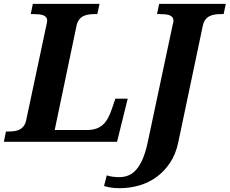

<svg xmlns="http://www.w3.org/2000/svg" viewBox="-43 -734 1189 994"><path d="M407.2 -61Q434.6 -61 454.6 -67.9Q474.6 -74.7 489.5 -88.1Q504.4 -101.6 515.6 -122.1Q526.9 -142.6 536.1 -169.9L554.2 -223.1H618.2L563 0H-22.9L-12.2 -53.2H1Q16.6 -53.2 31.5 -55.2Q46.4 -57.1 58.6 -63.5Q70.8 -69.8 79.8 -81.5Q88.9 -93.3 92.8 -112.8L194.8 -592.8Q201.2 -618.7 201.2 -627Q201.2 -637.7 195.8 -644.5Q190.4 -651.4 180.9 -655Q171.4 -658.7 158 -659.9Q144.5 -661.1 128.9 -661.1H116.2L127 -713.9H472.2L460.9 -661.1H448.2Q431.6 -661.1 416.3 -658.9Q400.9 -656.7 388.2 -650.4Q375.5 -644 366.2 -631.8Q356.9 -619.6 353 -600.1L240.2 -61ZM879.9 2.9Q867.2 64 837.4 108.6Q807.6 153.3 767.1 182.6Q726.6 211.9 677.7 226.1Q628.9 240.2 577.6 240.2Q550.8 240.2 532.5 237.3Q514.2 234.4 495.6 229L509.8 173.8Q516.1 176.3 524.2 178Q532.2 179.7 541 180.9Q549.8 182.1 558.6 182.6Q567.4 183.1 574.7 183.1Q600.6 183.1 622.8 173.8Q645 164.6 663.3 143.3Q681.6 122.1 696.3 87.6Q710.9 53.2 721.7 2.9L850.6 -604Q852.5 -609.4 853.8 -616.2Q855 -623 855 -627Q855 -637.7 849.6 -644.5Q844.2 -651.4 834.7 -655Q825.2 -658.7 811.8 -659.9Q798.3 -661.1 782.7 -661.1H770L780.8 -713.9H1126L1114.7 -661.1H1102.1Q1085.4 -661.1 1070.1 -658.9Q1054.7 -656.7 1042 -650.4Q1029.3 -644 1020 -631.8Q1010.7 -619.6 1006.8 -600.1Z"/></svg>

Font: Droid Serif
Style: Bold Italic
Weight: 700
Italic angle: -12°
Designer: Monotype Design team
Foundry: Monotype Imaging Inc.
Version: Version 1.03